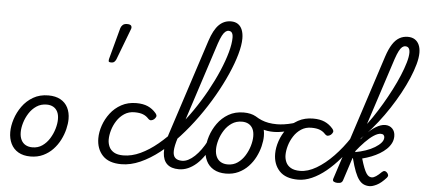

<svg xmlns="http://www.w3.org/2000/svg" viewBox="-72 -1464 3648 1655"><g transform="rotate(5 1752.0 -636.5)"><path d="M241 19Q179 19 136 -6Q93 -31 71.5 -75.5Q50 -120 50 -176Q50 -229 69 -288.5Q88 -348 125.5 -400.5Q163 -453 219.5 -486Q276 -519 351 -519Q413 -519 455.5 -495.5Q498 -472 519.5 -429.5Q541 -387 541 -331Q541 -291 529.5 -243.5Q518 -196 494.5 -149.5Q471 -103 435 -65Q399 -27 350.5 -4Q302 19 241 19ZM251 -61Q300 -61 337 -87Q374 -113 399 -153.5Q424 -194 437 -238.5Q450 -283 450 -321Q450 -360 437 -386Q424 -412 400 -425.5Q376 -439 343 -439Q293 -439 255 -413.5Q217 -388 191.5 -348Q166 -308 153 -264Q140 -220 140 -183Q140 -144 153.5 -116.5Q167 -89 192 -75Q217 -61 251 -61Z M865 -849Q843 -849 842 -858.5Q841 -868 844 -880L917 -1151Q922 -1167 935 -1179Q948 -1191 973 -1191Q1001 -1191 1008.5 -1179Q1016 -1167 1010 -1151L907 -880Q902 -868 892.5 -858.5Q883 -849 865 -849Z M1027 17Q918 17 864.5 -40.5Q811 -98 811 -189Q811 -242 830.5 -299.5Q850 -357 888 -407Q926 -457 982.5 -488Q1039 -519 1112 -519Q1171 -519 1211.5 -501Q1252 -483 1282 -448Q1297 -430 1292.5 -417.5Q1288 -405 1276 -394Q1263 -384 1250 -382.5Q1237 -381 1223 -396Q1204 -417 1176 -428Q1148 -439 1103 -439Q1053 -439 1015 -414Q977 -389 951.5 -349.5Q926 -310 913.5 -266.5Q901 -223 901 -185Q901 -153 914 -124Q927 -95 957 -77.5Q987 -60 1037 -60Q1051 -60 1056.5 -48.5Q1062 -37 1060 -21.5Q1058 -6 1049.5 5.5Q1041 17 1027 17Z M1027 17Q1008 17 1000.5 5.5Q993 -6 994.5 -21.5Q996 -37 1007 -48.5Q1018 -60 1037 -60Q1110 -60 1185 -95Q1260 -130 1333.5 -191Q1407 -252 1476.5 -331Q1546 -410 1608 -500Q1670 -590 1721 -682.5Q1772 -775 1809.5 -863Q1847 -951 1867.5 -1025.5Q1888 -1100 1888 -1153Q1888 -1171 1901 -1180Q1914 -1189 1931 -1189Q1948 -1189 1960.5 -1180Q1973 -1171 1973 -1153Q1973 -1095 1950.5 -1015Q1928 -935 1886.5 -841Q1845 -747 1788 -647.5Q1731 -548 1662 -452Q1593 -356 1516 -271.5Q1439 -187 1356.5 -122Q1274 -57 1190.5 -20Q1107 17 1027 17Z M1524 17Q1459 17 1423.5 -15.5Q1388 -48 1384.5 -113Q1381 -178 1412 -275L1683 -1107Q1715 -1205 1759 -1248.5Q1803 -1292 1863 -1292Q1899 -1292 1923.5 -1275.5Q1948 -1259 1960.5 -1227.5Q1973 -1196 1973 -1153Q1973 -1134 1960.5 -1125Q1948 -1116 1931 -1116Q1914 -1116 1901 -1125Q1888 -1134 1888 -1153Q1888 -1171 1884 -1183.5Q1880 -1196 1871.5 -1202.5Q1863 -1209 1849 -1209Q1835 -1209 1821.5 -1198Q1808 -1187 1794.5 -1161.5Q1781 -1136 1766 -1092L1492 -249Q1470 -180 1468.5 -138Q1467 -96 1487 -77Q1507 -58 1546 -58Q1560 -58 1566.5 -46.5Q1573 -35 1570.5 -20.5Q1568 -6 1556.5 5.5Q1545 17 1524 17Z M1525 17Q1511 17 1504.5 5.5Q1498 -6 1500.5 -20.5Q1503 -35 1514.5 -46.5Q1526 -58 1547 -58Q1573 -58 1600.5 -72Q1628 -86 1655 -111.5Q1682 -137 1707.5 -172Q1733 -207 1755 -250Q1762 -264 1775 -263.5Q1788 -263 1797 -253Q1806 -243 1801 -229Q1774 -170 1743 -124Q1712 -78 1677 -47Q1642 -16 1604 0.5Q1566 17 1525 17Z M1931 19Q1869 19 1826 -6Q1783 -31 1761.5 -75.5Q1740 -120 1740 -176Q1740 -229 1759 -288.5Q1778 -348 1815.5 -400.5Q1853 -453 1909.5 -486Q1966 -519 2041 -519Q2103 -519 2145.5 -495.5Q2188 -472 2209.5 -429.5Q2231 -387 2231 -331Q2231 -291 2219.5 -243.5Q2208 -196 2184.5 -149.5Q2161 -103 2125 -65Q2089 -27 2040.5 -4Q1992 19 1931 19ZM1941 -61Q1990 -61 2027 -87Q2064 -113 2089 -153.5Q2114 -194 2127 -238.5Q2140 -283 2140 -321Q2140 -360 2127 -386Q2114 -412 2090 -425.5Q2066 -439 2033 -439Q1983 -439 1945 -413.5Q1907 -388 1881.5 -348Q1856 -308 1843 -264Q1830 -220 1830 -183Q1830 -144 1843.5 -116.5Q1857 -89 1882 -75Q1907 -61 1941 -61Z M2310 -375Q2255 -375 2209.5 -390.5Q2164 -406 2119 -433Q2105 -442 2103.5 -455Q2102 -468 2109.5 -479.5Q2117 -491 2127.5 -496Q2138 -501 2148 -494Q2173 -478 2200.5 -466.5Q2228 -455 2261 -449Q2294 -443 2334 -443Q2361 -443 2396.5 -448Q2432 -453 2468 -463Q2504 -473 2532 -489Q2544 -495 2552.5 -485Q2561 -475 2561.5 -461Q2562 -447 2549 -440Q2477 -402 2416 -388.5Q2355 -375 2310 -375Z M2557 17Q2448 17 2394.5 -40.5Q2341 -98 2341 -189Q2341 -242 2360.5 -299.5Q2380 -357 2418 -407Q2456 -457 2512.5 -488Q2569 -519 2642 -519Q2701 -519 2741.5 -501Q2782 -483 2812 -448Q2827 -430 2822.5 -417.5Q2818 -405 2806 -394Q2793 -384 2780 -382.5Q2767 -381 2753 -396Q2734 -417 2706 -428Q2678 -439 2633 -439Q2583 -439 2545 -414Q2507 -389 2481.5 -349.5Q2456 -310 2443.5 -266.5Q2431 -223 2431 -185Q2431 -153 2444 -124Q2457 -95 2487 -77.5Q2517 -60 2567 -60Q2581 -60 2586.5 -48.5Q2592 -37 2590 -21.5Q2588 -6 2579.5 5.5Q2571 17 2557 17Z M2557 17Q2543 17 2537.5 5.5Q2532 -6 2533.5 -21.5Q2535 -37 2544 -48.5Q2553 -60 2567 -60Q2634 -60 2707.5 -103Q2781 -146 2852.5 -220Q2924 -294 2984 -386Q2995 -404 3007.5 -399Q3020 -394 3025.5 -379.5Q3031 -365 3022 -350Q2971 -269 2914 -202Q2857 -135 2797 -86Q2737 -37 2676 -10Q2615 17 2557 17Z M2897 15Q2881 15 2867 8Q2853 1 2859 -18L3213 -1107Q3235 -1173 3261 -1213.5Q3287 -1254 3320 -1273Q3353 -1292 3393 -1292Q3429 -1292 3453.5 -1276.5Q3478 -1261 3491 -1232Q3504 -1203 3504 -1163Q3504 -1120 3488.5 -1063.5Q3473 -1007 3445.5 -942Q3418 -877 3380.5 -808Q3343 -739 3298.5 -671Q3254 -603 3204.5 -540Q3155 -477 3104 -423.5Q3053 -370 3002 -332L3008 -402Q3039 -428 3076.5 -473.5Q3114 -519 3153.5 -577Q3193 -635 3231 -699.5Q3269 -764 3303 -830Q3337 -896 3362.5 -957.5Q3388 -1019 3403 -1070.5Q3418 -1122 3418 -1157Q3418 -1174 3413.5 -1186Q3409 -1198 3400.5 -1203.5Q3392 -1209 3379 -1209Q3364 -1209 3351 -1198.5Q3338 -1188 3324.5 -1162Q3311 -1136 3296 -1092L2944 -11Q2940 2 2930 8.5Q2920 15 2897 15ZM3175 19Q3148 19 3125.5 9Q3103 -1 3084 -25.5Q3065 -50 3047.5 -94.5Q3030 -139 3012 -209H3003L3024 -262Q3074 -271 3117.5 -286Q3161 -301 3194.5 -321.5Q3228 -342 3247 -364Q3266 -386 3266 -409Q3266 -423 3258 -431Q3250 -439 3234 -439Q3208 -439 3173.5 -416.5Q3139 -394 3100.5 -354.5Q3062 -315 3021 -263L3017 -305Q3052 -368 3095.5 -416Q3139 -464 3183.5 -491Q3228 -518 3265 -518Q3303 -518 3327 -493.5Q3351 -469 3351 -428Q3351 -396 3337 -368Q3323 -340 3298 -316Q3273 -292 3240.5 -272.5Q3208 -253 3170 -238Q3132 -223 3092 -213Q3106 -165 3118 -134.5Q3130 -104 3141 -87.5Q3152 -71 3163.5 -64.5Q3175 -58 3188 -58Q3204 -58 3225 -72Q3246 -86 3272 -112Q3284 -123 3295 -122Q3306 -121 3315 -111Q3325 -101 3327 -90Q3329 -79 3319 -67Q3275 -18 3237.5 0.5Q3200 19 3175 19Z"/></g></svg>

Font: Playwrite NL
Style: Regular
Weight: 400
Designer: Veronika Burian, José Scaglione
Foundry: TypeTogether
Version: Version 1.002